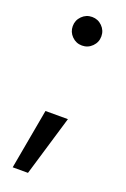

<svg xmlns="http://www.w3.org/2000/svg" viewBox="-126 -534 471 715"><g transform="rotate(20 109.0 -176.5)"><path d="M23.4 137.2 66.4 -101.6H155.3L84 137.2ZM110.4 -377Q86.9 -377 70.3 -393.6Q53.7 -410.2 53.7 -433.6Q53.7 -457 70.3 -473.6Q86.9 -490.2 110.4 -490.2Q133.8 -490.2 150.4 -473.6Q167 -457 167 -433.6Q167 -410.2 150.4 -393.6Q133.8 -377 110.4 -377Z"/></g></svg>

Font: Inter Display
Style: Regular
Weight: 400
Designer: Rasmus Andersson
Foundry: rsms
Version: Version 4.000;git-37864ae